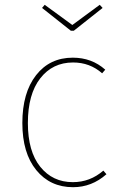

<svg xmlns="http://www.w3.org/2000/svg" viewBox="-20 -769 504 799"><path d="M395 -749 407 -736 287 -641H275L155 -736L166 -749L281 -665ZM283 -529Q362 -529 418 -479L405 -464Q354 -509 284 -509Q199 -509 147.5 -443Q96 -377 96 -257Q96 -139 147.5 -75Q199 -11 283 -11Q355 -11 410 -59L423 -44Q362 10 284 10Q189 10 131 -61Q73 -132 73 -257Q73 -383 130 -456Q187 -529 283 -529Z"/></svg>

Font: FiraGO Thin
Style: Regular
Weight: 100
Designer: bBox Type
Foundry: bBox Type GmbH
Version: Version 1.001;PS 001.001;hotconv 1.0.88;makeotf.lib2.5.64775